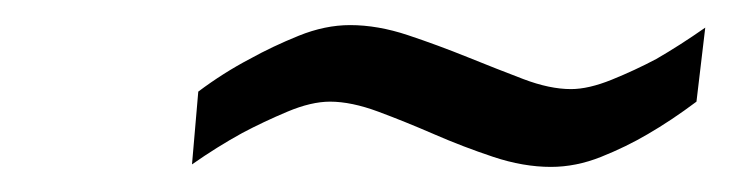

<svg xmlns="http://www.w3.org/2000/svg" viewBox="-20 -396 582 153"><path d="M535 -315Q515 -300 496 -289Q479 -279 459 -271Q439 -263 419 -263Q397 -263 373 -271Q349 -279 326 -289Q303 -299 281.5 -307Q260 -315 243 -315Q228 -315 209 -307Q190 -299 173 -290Q153 -279 133 -265L138 -323Q158 -338 179 -349Q197 -359 218 -367.5Q239 -376 259 -376Q281 -376 305 -368Q329 -360 352.5 -350.5Q376 -341 397 -333Q418 -325 435 -325Q449 -325 467.5 -332.5Q486 -340 503 -349Q522 -360 542 -374Z"/></svg>

Font: Panefresco 250wt
Style: Italic
Weight: 300
Version: Version 1.000